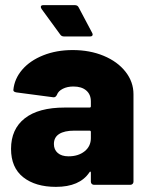

<svg xmlns="http://www.w3.org/2000/svg" viewBox="-20 -720 584 748"><path d="M500 -353V-12Q500 -7 496.5 -3.5Q493 0 488 0H346Q341 0 337.5 -3.5Q334 -7 334 -12V-47Q334 -51 332 -51.5Q330 -52 328 -48Q290 8 198 8Q118 8 70.5 -29.5Q23 -67 23 -140Q23 -217 76.5 -259Q130 -301 232 -301H329Q334 -301 334 -306V-325Q334 -352 316 -367.5Q298 -383 266 -383Q242 -383 224.5 -374Q207 -365 202 -351Q197 -340 188 -341L44 -360Q32 -362 32 -369Q36 -413 66.5 -448.5Q97 -484 148.5 -504.5Q200 -525 263 -525Q330 -525 384 -502.5Q438 -480 469 -440.5Q500 -401 500 -353ZM334 -182V-206Q334 -211 329 -211H269Q231 -211 210.5 -198Q190 -185 190 -159Q190 -137 205 -124Q220 -111 247 -111Q285 -111 309.5 -130.5Q334 -150 334 -182ZM215 -585 142 -685Q139 -690 139 -693Q139 -700 149 -700H271Q282 -700 286 -692L339 -592Q341 -588 341 -586Q341 -578 331 -578H229Q220 -578 215 -585Z"/></svg>

Font: BARLOWEXTRABOLD
Style: Regular
Weight: 800
Designer: Jeremy Tribby
Foundry: Tribby Type
Version: Version 1.422